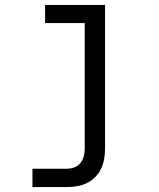

<svg xmlns="http://www.w3.org/2000/svg" viewBox="-20 -540 640 775"><path d="M111 215V141H250Q265 141 280 135.5Q295 130 304.5 118Q314 106 318 91Q322 76 322 60V-447H162V-520H404V60Q404 81 400.5 101.5Q397 122 388 141Q379 160 364 175Q349 190 330.5 199Q312 208 291 211.5Q270 215 250 215Z"/></svg>

Font: Iosevka Plex Etoile
Style: Regular
Weight: 400
Designer: Belleve Invis
Foundry: Belleve Invis
Version: Version 25.1.1; ttfautohint (v1.8.4)